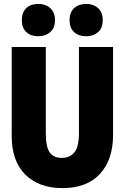

<svg xmlns="http://www.w3.org/2000/svg" viewBox="-20 -955 640 985"><path d="M300 10Q180 10 110 -59Q40 -128 40 -259V-714H215V-273Q215 -201 235 -173Q255 -145 297 -145Q338 -145 361.5 -173Q385 -201 385 -274V-714H560V-263Q560 -136 493 -63Q426 10 300 10ZM422 -769Q384 -769 360.5 -790Q337 -811 337 -851Q337 -893 361 -914Q385 -935 422 -935Q459 -935 483 -913.5Q507 -892 507 -851Q507 -811 483 -790Q459 -769 422 -769ZM176 -769Q139 -769 115.5 -790Q92 -811 92 -851Q92 -893 115.5 -914Q139 -935 176 -935Q213 -935 237.5 -913.5Q262 -892 262 -851Q262 -811 237.5 -790Q213 -769 176 -769Z"/></svg>

Font: Noto Sans Mono Black
Style: Regular
Weight: 900
Designer: Monotype Design Team
Foundry: Monotype Imaging Inc.
Version: Version 2.014